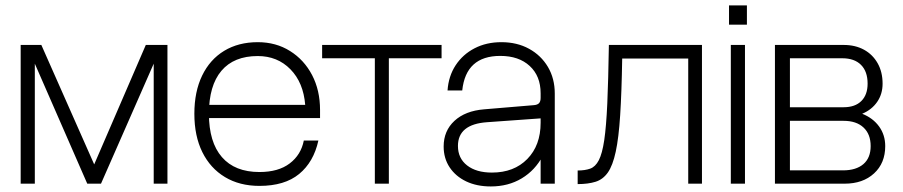

<svg xmlns="http://www.w3.org/2000/svg" viewBox="-20 -662 3254 692"><path d="M344 0 534 -432.5V0H583.5V-500H505.5L319.5 -69.5L129 -500H54.5V0H105.5V-432.5L294.5 0Z M680.5 -252Q680.5 -172 709.2 -113.8Q738 -55.5 790.8 -23.8Q843.5 8 915 8Q1006 8 1058.2 -35Q1110.5 -78 1127.5 -155.5H1075Q1065 -104 1024.2 -73Q983.5 -42 915 -42Q826.5 -42 779.8 -95.8Q733 -149.5 733 -252Q733 -353.5 778 -406.8Q823 -460 909 -460Q980 -460 1026.8 -412.2Q1073.5 -364.5 1080 -284H724.5V-236.5H1133.5V-265.5Q1133.5 -336.5 1104.8 -391.5Q1076 -446.5 1025.2 -478.2Q974.5 -510 909 -510Q839.5 -510 788 -478.8Q736.5 -447.5 708.5 -389.5Q680.5 -331.5 680.5 -252Z M1571.5 -500H1141V-452H1331V0H1381.5V-452H1571.5Z M1979.5 -325Q1979.5 -379 1954.8 -420.8Q1930 -462.5 1886.8 -486.2Q1843.5 -510 1787 -510Q1733 -510 1690.5 -488Q1648 -466 1622.2 -426.8Q1596.5 -387.5 1593 -336H1646Q1659 -460.5 1783 -460.5Q1850 -460.5 1889.2 -424.2Q1928.5 -388 1928.5 -326V0H1979.5ZM1963.5 -219.5H1928.5Q1928.5 -138 1880.5 -89Q1832.5 -40 1753 -40Q1696.5 -40 1663.5 -65.8Q1630.5 -91.5 1630.5 -136Q1630.5 -214 1735 -221.5L1930.5 -235.5L1928.5 -309Q1928.5 -296.5 1922.8 -290.2Q1917 -284 1904 -283L1725 -268Q1657 -262.5 1618 -226.5Q1579 -190.5 1579 -134Q1579 -91.5 1600.5 -59Q1622 -26.5 1660.2 -8.2Q1698.5 10 1749 10Q1812 10 1860.5 -19.2Q1909 -48.5 1936.2 -100.2Q1963.5 -152 1963.5 -219.5Z M2174.5 -500Q2172.5 -372.5 2168.8 -289.2Q2165 -206 2157.8 -157Q2150.5 -108 2138.2 -84.5Q2126 -61 2107.2 -54.2Q2088.5 -47.5 2062 -47.5V1.5Q2099.5 1.5 2126.2 -6.8Q2153 -15 2170.8 -40.2Q2188.5 -65.5 2199.2 -115.2Q2210 -165 2215.2 -246.8Q2220.5 -328.5 2222.5 -451H2460.5V0H2510V-500Z M2607.5 -642.5V-573H2672V-642.5ZM2614 -500V0H2665V-500Z M3018.5 -48H2827V-226.5H3020.5Q3066.5 -226.5 3092.2 -202.5Q3118 -178.5 3118 -135.5Q3118 -93 3091.8 -70.5Q3065.5 -48 3018.5 -48ZM3020.5 -275.5H2827V-452H3015.5Q3059.5 -452 3083.2 -428.2Q3107 -404.5 3107 -360.5Q3107 -320.5 3084.5 -298Q3062 -275.5 3020.5 -275.5ZM3087.5 -252Q3122 -266.5 3141.5 -294.8Q3161 -323 3161 -360.5Q3161 -402.5 3143.2 -434Q3125.5 -465.5 3094 -482.8Q3062.5 -500 3021 -500H2773V0H3024Q3090 0 3130.2 -37Q3170.5 -74 3170.5 -135.5Q3170.5 -175.5 3148.5 -206Q3126.5 -236.5 3087.5 -252Z"/></svg>

Font: Overused Grotesk Light
Style: Regular
Weight: 300
Designer: RandomMaerks
Version: Version 0.005